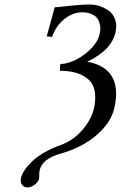

<svg xmlns="http://www.w3.org/2000/svg" viewBox="-20 -678 530 843"><path d="M101.1 145Q85.9 145 76.9 133.5Q67.9 122.1 72.3 103Q75.2 88.4 87.2 70.1Q99.1 51.8 119.4 32Q139.6 12.2 172.1 -7.1Q204.6 -26.4 243.7 -40Q299.8 -59.6 340.8 -106.4Q382.3 -153.8 394 -208Q401.9 -252.9 394.8 -283.4Q387.7 -314 364.3 -332.5Q340.8 -351.1 311 -359.1Q281.2 -367.2 243.2 -367.2L244.6 -397Q278.3 -397 316.9 -417.5Q355.5 -438 383.3 -468.3Q411.1 -498.5 417 -526.9Q422.9 -549.8 419.4 -566.7Q416 -583.5 409.2 -594.5Q402.3 -605.5 390.4 -612.1Q378.4 -618.7 366.7 -621.3Q355 -624 341.8 -624Q300.3 -624 262.9 -594.5Q225.6 -564.9 208.5 -516.1L185.1 -518.1L220.2 -646Q229 -646 282.5 -652.1Q335.9 -658.2 376 -658.2Q395.5 -658.2 416.3 -651.6Q437 -645 456.3 -631.8Q475.6 -618.7 484.9 -593.8Q494.1 -569.3 487.3 -537.1Q481.9 -511.2 466.3 -488.3Q450.7 -464.8 430.4 -449Q410.2 -433.1 393.8 -423.3Q377.4 -413.6 362.3 -407.2Q519.5 -378.4 482.9 -207Q468.3 -139.6 403.6 -84.5Q338.9 -29.3 247.1 -3.9Q164.6 19 153.8 70.8Q152.3 78.1 152.3 90.6Q152.3 103 151.9 105Q148.4 121.1 132.1 133.1Q115.7 145 101.1 145Z"/></svg>

Font: Linux Biolinum G
Style: Italic
Weight: 400
Italic angle: -12°
Designer: Philipp H. Poll
Foundry: Philipp H. Poll
Version: Version 0.5.1